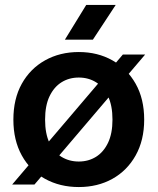

<svg xmlns="http://www.w3.org/2000/svg" viewBox="-20 -743 636 775"><path d="M298 12Q222 12 162 -21Q102 -54 68 -115.5Q34 -177 34 -260Q34 -344 68 -405Q102 -466 162 -499.5Q222 -533 298 -533Q374 -533 433.5 -499.5Q493 -466 527.5 -405Q562 -344 562 -260Q562 -177 527.5 -115.5Q493 -54 433.5 -21Q374 12 298 12ZM298 -91Q337 -91 367.5 -110Q398 -129 416 -166.5Q434 -204 434 -260Q434 -317 416 -354.5Q398 -392 367.5 -411Q337 -430 298 -430Q259 -430 228.5 -411Q198 -392 180 -354.5Q162 -317 162 -260Q162 -204 179.5 -166.5Q197 -129 228 -110Q259 -91 298 -91ZM119 2H29L476 -523H566ZM328 -723H447L355 -583H242Z"/></svg>

Font: TikTok Sans 24pt SemiBold
Style: Regular
Weight: 600
Version: Version 4.000